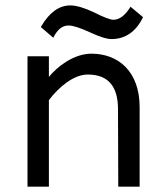

<svg xmlns="http://www.w3.org/2000/svg" viewBox="-20 -699 611 719"><path d="M179.7 -557.6C194.3 -587.9 212.9 -603.5 236.3 -603.5C253.9 -603.5 280.3 -594.7 316.4 -578.1C352.5 -561.5 378.9 -552.7 397.5 -552.7C449.2 -552.7 489.3 -580.1 515.6 -634.8L468.8 -673.8C449.2 -641.6 427.7 -625 404.3 -625C393.6 -625 369.1 -633.8 333 -652.3C295.9 -669.9 265.6 -678.7 243.2 -678.7C202.1 -678.7 166 -653.3 135.7 -602.5L132.8 -597.7ZM83 -488.3V0H163.1V-324.2C202.1 -375 256.8 -419.9 308.6 -419.9C385.7 -419.9 421.9 -375 421.9 -290L422.9 0H502.9V-297.9C502.9 -432.6 421.9 -498 322.3 -498C255.9 -498 194.3 -449.2 163.1 -411.1V-488.3Z"/></svg>

Font: Sen-gleads
Style: Regular
Weight: 400
Designer: Kosal Sen, Philatype
Foundry: Philatype
Version: Version 1.004; ttfautohint (v1.8.3)